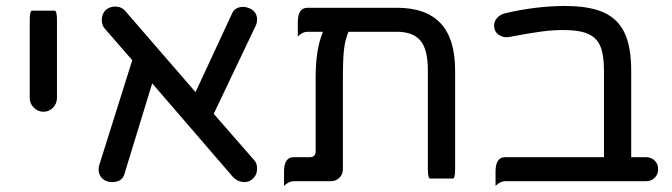

<svg xmlns="http://www.w3.org/2000/svg" viewBox="-20 -603 2239 640"><path d="M79.1 -276.4V-535.2Q79.1 -567.4 86.9 -567.4H162.1Q169.9 -567.4 169.9 -535.2V-276.4Q169.9 -257.8 156.7 -244.1Q143.6 -230.5 125 -230.5Q106.4 -230.5 92.8 -244.1Q79.1 -257.8 79.1 -276.4Z M836.9 -41Q836.9 -18.6 820.3 -4.9Q808.6 3.9 794.9 3.9Q773.4 3.9 756.8 -12.7L487.3 -325.2L395.5 -25.4Q388.7 3.9 353.5 3.9Q333 3.9 320.8 -8.3Q308.6 -20.5 308.6 -38.1Q308.6 -47.9 311.5 -54.7L420.9 -402.3L329.1 -507.8Q319.3 -518.6 319.3 -537.1Q319.3 -556.6 333 -570.3Q346.7 -581.1 363.3 -581.1Q385.7 -581.1 398.4 -565.4L631.8 -295.9L752 -554.7Q761.7 -580.1 791 -580.1Q799.8 -580.1 812.5 -575.2Q836.9 -563.5 836.9 -538.1Q836.9 -525.4 831.1 -514.6L692.4 -223.6L827.1 -69.3Q836.9 -59.6 836.9 -41Z M1497.1 -368.2V-40Q1497.1 -7.8 1489.3 -7.8H1414.1Q1406.2 -7.8 1406.2 -40V-368.2Q1406.2 -439.5 1380.9 -468.3Q1355.5 -497.1 1302.7 -497.1H1141.6Q1129.9 -468.8 1126.5 -436.5Q1123 -404.3 1123 -342.8V-39.1Q1123 -21.5 1111.3 -10.3Q1099.6 1 1082 1H959Q942.4 1 926.8 16.6Q926.8 1 926.8 -31.2Q926.8 -79.1 959 -79.1H1012.7Q1032.2 -79.1 1032.2 -98.6V-346.7Q1032.2 -439.5 1056.6 -497.1H1004.9Q988.3 -497.1 972.7 -481.4Q972.7 -497.1 972.7 -529.3Q972.7 -577.1 1004.9 -577.1H1302.7Q1400.4 -577.1 1448.7 -525.4Q1497.1 -473.6 1497.1 -368.2Z M2173.8 -39.1Q2173.8 -21.5 2162.1 -10.3Q2150.4 1 2132.8 1H1664.1Q1647.5 1 1631.8 16.6Q1631.8 1 1631.8 -31.2Q1631.8 -79.1 1664.1 -79.1H1993.2V-368.2Q1993.2 -421.9 1980.5 -450.2Q1968.8 -477.5 1939.9 -490.2Q1911.1 -502.9 1859.4 -502.9Q1823.2 -502.9 1785.6 -498Q1748 -493.2 1675.8 -479.5Q1657.2 -476.6 1642.1 -487.3Q1627 -498 1627 -517.6Q1627 -532.2 1637.2 -543.5Q1647.5 -554.7 1663.1 -558.6Q1766.6 -583 1863.3 -583Q1945.3 -583 1992.2 -561.5Q2040 -540 2062 -493.2Q2084 -446.3 2084 -368.2V-79.1H2132.8Q2150.4 -79.1 2162.1 -67.9Q2173.8 -56.6 2173.8 -39.1Z"/></svg>

Font: YuPearl-Regular
Style: Regular
Weight: 400
Designer: Max Yao
Foundry: Max-Everyday
Version: Version 1.011; ttfautohint (v1.8.3)